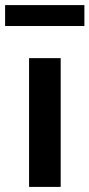

<svg xmlns="http://www.w3.org/2000/svg" viewBox="-46 -733 351 753"><path d="M68 0V-505H192V0ZM-26 -631V-713H285V-631Z"/></svg>

Font: Muli-Bold
Style: Bold
Weight: 700
Version: Version 2.000